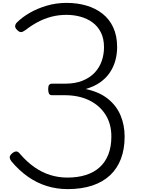

<svg xmlns="http://www.w3.org/2000/svg" viewBox="-20 -1292 986 1331"><path d="M448 19Q375 19 306 -2Q237 -23 174.5 -66.5Q112 -110 59 -174Q50 -185 47.5 -198.5Q45 -212 63 -228Q78 -241 91.5 -242Q105 -243 118 -226Q165 -171 217.5 -134Q270 -97 327.5 -79Q385 -61 447 -61Q519 -61 575.5 -79Q632 -97 671.5 -133Q711 -169 731.5 -222.5Q752 -276 752 -346Q752 -433 711.5 -497Q671 -561 598.5 -596.5Q526 -632 427 -632H341Q325 -632 319.5 -643Q314 -654 314 -675Q314 -696 321 -704Q328 -712 341 -712H432Q501 -712 552 -732.5Q603 -753 636 -788Q669 -823 685 -868.5Q701 -914 701 -964Q701 -1025 679 -1068Q657 -1111 620 -1137.5Q583 -1164 537 -1176.5Q491 -1189 442 -1189Q385 -1189 336 -1176Q287 -1163 242.5 -1139.5Q198 -1116 156 -1083Q138 -1070 126 -1069.5Q114 -1069 100 -1083Q83 -1099 85 -1112.5Q87 -1126 97 -1136Q133 -1172 185.5 -1202.5Q238 -1233 303.5 -1252.5Q369 -1272 442 -1272Q515 -1272 578.5 -1253.5Q642 -1235 690 -1197.5Q738 -1160 765 -1102Q792 -1044 792 -965Q792 -917 779.5 -872Q767 -827 741 -788.5Q715 -750 674 -721Q633 -692 574 -675Q668 -655 727.5 -607.5Q787 -560 815.5 -492.5Q844 -425 844 -345Q844 -259 818.5 -191.5Q793 -124 743 -77Q693 -30 619 -5.5Q545 19 448 19Z"/></svg>

Font: Playwrite VN
Style: Regular
Weight: 400
Designer: Veronika Burian, José Scaglione
Foundry: TypeTogether
Version: Version 1.002